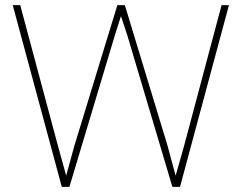

<svg xmlns="http://www.w3.org/2000/svg" viewBox="-20 -731 946 751"><path d="M238.8 -43.9 271 -161.1 439 -710.9H468.3L635.3 -161.1L667 -43.9L700.2 -161.1L846.7 -710.9H875.5L684.1 0H654.3L478 -592.8L453.1 -668L429.2 -592.8L251.5 0H221.7L29.8 -710.9H59.1L206.5 -161.1Z"/></svg>

Font: RobotoDraft Thin
Style: Regular
Weight: 250
Version: Version 2.001153; 2014